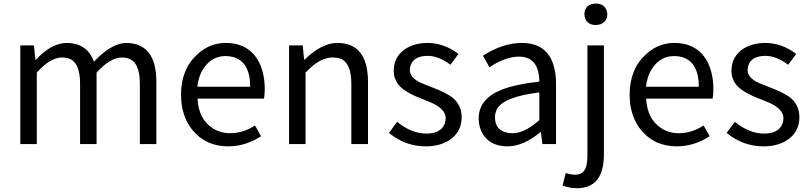

<svg xmlns="http://www.w3.org/2000/svg" viewBox="-20 -793 4457 1057"><path d="M91.8 0V-543H167L174.8 -463.9H177.7Q262.7 -555.7 346.7 -556.6Q460.9 -555.7 497.1 -453.1Q592.8 -555.7 675.8 -556.6Q839.8 -554.7 840.8 -343.8V0H750V-332Q750 -454.1 682.6 -472.7Q667 -476.6 649.4 -476.6Q586.9 -475.6 511.7 -393.6V0H420.9V-332Q420.9 -454.1 353.5 -472.7Q337.9 -476.6 320.3 -476.6Q255.9 -475.6 182.6 -393.6V0Z M1236.3 12.7Q1114.3 12.7 1041 -75.2Q976.6 -153.3 976.6 -271.5Q976.6 -412.1 1066.4 -494.1Q1134.8 -556.6 1221.7 -556.6Q1353.5 -556.6 1408.2 -446.3Q1437.5 -384.8 1437.5 -301.8Q1437.5 -275.4 1433.6 -250H1067.4Q1073.2 -136.7 1151.4 -86.9Q1193.4 -59.6 1248 -59.6Q1321.3 -60.5 1383.8 -102.5L1417 -43Q1331.1 12.7 1236.3 12.7ZM1066.4 -315.4H1357.4Q1357.4 -451.2 1265.6 -478.5Q1245.1 -484.4 1222.7 -484.4Q1145.5 -484.4 1100.6 -416Q1072.3 -373 1066.4 -315.4Z M1571.3 0V-543H1646.5L1654.3 -464.8H1657.2Q1746.1 -551.8 1829.1 -556.6Q1835 -556.6 1839.8 -556.6Q2004.9 -554.7 2005.9 -343.8V0H1914.1V-332Q1914.1 -448.2 1852.5 -470.7Q1834 -476.6 1811.5 -476.6Q1752.9 -476.6 1692.4 -422.9Q1678.7 -410.2 1662.1 -393.6V0Z M2324.2 12.7Q2214.8 12.7 2127 -56.6Q2124 -59.6 2121.1 -61.5L2166 -122.1Q2246.1 -57.6 2327.1 -57.6Q2408.2 -57.6 2428.7 -113.3Q2433.6 -127.9 2433.6 -142.6Q2433.6 -191.4 2357.4 -226.6Q2340.8 -233.4 2309.6 -246.1Q2208 -284.2 2173.8 -326.2Q2147.5 -360.4 2147.5 -403.3Q2147.5 -485.4 2218.8 -528.3Q2267.6 -556.6 2335 -556.6Q2425.8 -555.7 2503.9 -496.1L2460 -436.5Q2393.6 -485.4 2335 -485.4Q2256.8 -485.4 2240.2 -431.6Q2236.3 -418.9 2236.3 -407.2Q2236.3 -365.2 2296.9 -336.9Q2310.5 -331.1 2355.5 -313.5Q2445.3 -279.3 2476.6 -251Q2521.5 -210 2521.5 -148.4Q2521.5 -63.5 2449.2 -18.6Q2397.5 12.7 2324.2 12.7Z M2774.4 12.7Q2680.7 12.7 2638.7 -53.7Q2615.2 -91.8 2615.2 -140.6Q2615.2 -249 2741.2 -298.8Q2817.4 -329.1 2949.2 -343.8Q2947.3 -480.5 2837.9 -481.4Q2760.7 -480.5 2674.8 -422.9L2638.7 -486.3Q2748 -556.6 2852.5 -556.6Q3004.9 -556.6 3034.2 -406.2Q3041 -373 3041 -334V0H2965.8L2958 -65.4H2955.1Q2860.4 12.7 2774.4 12.7ZM2800.8 -59.6Q2865.2 -59.6 2938.5 -123Q2944.3 -127.9 2949.2 -131.8V-284.2Q2750 -259.8 2714.8 -190.4Q2705.1 -170.9 2705.1 -147.5Q2705.1 -76.2 2772.5 -62.5Q2786.1 -59.6 2800.8 -59.6Z M3157.2 243.2Q3116.2 243.2 3077.1 228.5L3094.7 159.2Q3122.1 168.9 3146.5 168.9Q3200.2 168.9 3210 110.4Q3213.9 89.8 3213.9 61.5V-543H3304.7V61.5Q3302.7 242.2 3157.2 243.2ZM3259.8 -655.3Q3216.8 -655.3 3202.1 -690.4Q3197.3 -702.1 3197.3 -713.9Q3197.3 -757.8 3237.3 -770.5Q3249 -773.4 3259.8 -773.4Q3303.7 -773.4 3318.4 -738.3Q3323.2 -726.6 3323.2 -713.9Q3323.2 -675.8 3287.1 -660.2Q3273.4 -655.3 3259.8 -655.3Z M3706.1 12.7Q3584 12.7 3510.7 -75.2Q3446.3 -153.3 3446.3 -271.5Q3446.3 -412.1 3536.1 -494.1Q3604.5 -556.6 3691.4 -556.6Q3823.2 -556.6 3877.9 -446.3Q3907.2 -384.8 3907.2 -301.8Q3907.2 -275.4 3903.3 -250H3537.1Q3543 -136.7 3621.1 -86.9Q3663.1 -59.6 3717.8 -59.6Q3791 -60.5 3853.5 -102.5L3886.7 -43Q3800.8 12.7 3706.1 12.7ZM3536.1 -315.4H3827.1Q3827.1 -451.2 3735.4 -478.5Q3714.8 -484.4 3692.4 -484.4Q3615.2 -484.4 3570.3 -416Q3542 -373 3536.1 -315.4Z M4183.6 12.7Q4074.2 12.7 3986.3 -56.6Q3983.4 -59.6 3980.5 -61.5L4025.4 -122.1Q4105.5 -57.6 4186.5 -57.6Q4267.6 -57.6 4288.1 -113.3Q4293 -127.9 4293 -142.6Q4293 -191.4 4216.8 -226.6Q4200.2 -233.4 4168.9 -246.1Q4067.4 -284.2 4033.2 -326.2Q4006.8 -360.4 4006.8 -403.3Q4006.8 -485.4 4078.1 -528.3Q4127 -556.6 4194.3 -556.6Q4285.2 -555.7 4363.3 -496.1L4319.3 -436.5Q4252.9 -485.4 4194.3 -485.4Q4116.2 -485.4 4099.6 -431.6Q4095.7 -418.9 4095.7 -407.2Q4095.7 -365.2 4156.2 -336.9Q4169.9 -331.1 4214.8 -313.5Q4304.7 -279.3 4335.9 -251Q4380.9 -210 4380.9 -148.4Q4380.9 -63.5 4308.6 -18.6Q4256.8 12.7 4183.6 12.7Z"/></svg>

Font: Taipei Sans TC Beta
Style: Regular
Weight: 400
Designer: JT Foundry
Foundry: JT Foundry
Version: Version 1.000